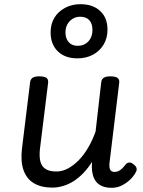

<svg xmlns="http://www.w3.org/2000/svg" viewBox="-20 -880 686 918"><path d="M230 17Q177 17 142 -4Q107 -25 92.5 -66.5Q78 -108 85 -169L124 -487Q126 -502 136.5 -508.5Q147 -515 167 -515Q193 -515 202.5 -507.5Q212 -500 210 -484L171 -168Q167 -132 173 -108Q179 -84 198 -72Q217 -60 249 -60Q278 -60 305 -74.5Q332 -89 356.5 -114Q381 -139 401.5 -174Q422 -209 437 -251L464 -487Q466 -502 476.5 -508.5Q487 -515 507 -515Q532 -515 542 -507.5Q552 -500 550 -484L504 -105Q502 -91 503.5 -80Q505 -69 511 -63.5Q517 -58 528 -58Q539 -58 548.5 -63Q558 -68 566.5 -77Q575 -86 582 -95Q589 -103 599 -103Q609 -103 620 -93Q631 -85 633 -75.5Q635 -66 629 -56Q619 -37 601.5 -20.5Q584 -4 562 7Q540 18 514 18Q487 18 468.5 10Q450 2 439.5 -11.5Q429 -25 424 -43.5Q419 -62 419 -84L420 -106Q401 -76 379 -53Q357 -30 333 -14.5Q309 1 282.5 9Q256 17 230 17ZM350 -601Q291 -601 256.5 -634.5Q222 -668 222 -725Q222 -765 240 -795Q258 -825 291 -842.5Q324 -860 364 -860Q424 -860 459 -827.5Q494 -795 494 -738Q494 -698 475.5 -667Q457 -636 424.5 -618.5Q392 -601 350 -601ZM351 -661Q373 -661 389 -671Q405 -681 413.5 -698Q422 -715 422 -737Q422 -767 407 -783.5Q392 -800 363 -800Q343 -800 327 -790Q311 -780 302 -763.5Q293 -747 293 -725Q293 -696 308.5 -678.5Q324 -661 351 -661Z"/></svg>

Font: Playwrite GB J
Style: Italic
Weight: 400
Italic angle: -7.01216°
Designer: Veronika Burian, José Scaglione
Foundry: TypeTogether
Version: Version 1.002